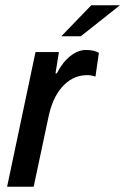

<svg xmlns="http://www.w3.org/2000/svg" viewBox="-20 -710 476 730"><path d="M115 -512H204L191 -431H196Q218 -474 247.5 -497Q277 -520 306 -520Q338 -520 356 -509L343 -419Q321 -426 303 -424Q253 -421 215.5 -378.5Q178 -336 163 -259L108 0H7ZM327 -690H436L287 -572H213Z"/></svg>

Font: Decalotype Medium Italic
Style: Regular
Weight: 500
Italic angle: -12°
Designer: Alfredo Marco Pradil
Foundry: Alfredo Marco Pradil
Version: Version 1.0